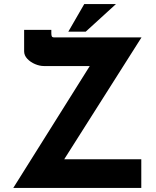

<svg xmlns="http://www.w3.org/2000/svg" viewBox="-20 -919 762 939"><path d="M45 0 419 -596H195Q174 -596 151.5 -605.5Q129 -615 113.5 -631.5Q98 -648 98 -668V-773H231V-759Q231 -741 236 -738Q241 -735 253 -736Q259 -736 263 -736H672L294 -140H671V0ZM547 -899 399 -764H314L392 -899Z"/></svg>

Font: Reem Kufi
Style: Bold
Weight: 700
Designer: Khaled Hosny
Version: Version 1.001